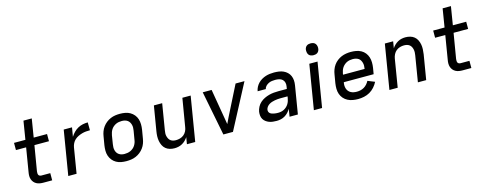

<svg xmlns="http://www.w3.org/2000/svg" viewBox="-29 -1450 5458 2168"><g transform="rotate(-15 2700.0 -365.5)"><path d="M284 0Q263 0 242.5 -3.5Q222 -7 204.5 -16.5Q187 -26 174.5 -41Q162 -56 155.5 -75Q149 -94 149 -115Q149 -136 153 -157L199 -436H80V-520H213L248 -735H345L310 -520H466V-436H296L247 -143Q246 -133 246 -122Q246 -111 250 -102Q254 -93 263.5 -88.5Q273 -84 284 -84H387V0Z M575 0 661 -520H758L740 -414Q757 -441 779 -463.5Q801 -486 828.5 -501Q856 -516 885.5 -522Q915 -528 944 -528L945 -436Q922 -436 898.5 -434Q875 -432 852 -425.5Q829 -419 806 -408Q783 -397 765 -380.5Q747 -364 736 -342Q725 -320 721 -297L672 0Z M1255 8Q1223 8 1192.5 2.5Q1162 -3 1136 -18Q1110 -33 1091.5 -56Q1073 -79 1063.5 -107.5Q1054 -136 1054 -167.5Q1054 -199 1059 -231L1076 -331Q1080 -358 1090 -385Q1100 -412 1117.5 -436Q1135 -460 1158.5 -478.5Q1182 -497 1209 -508.5Q1236 -520 1263.5 -524Q1291 -528 1318 -528Q1350 -528 1380.5 -522.5Q1411 -517 1437 -502Q1463 -487 1482 -464Q1501 -441 1510 -412.5Q1519 -384 1519.5 -352.5Q1520 -321 1515 -289L1498 -189Q1494 -162 1484 -135Q1474 -108 1456.5 -84Q1439 -60 1415.5 -41.5Q1392 -23 1365 -11.5Q1338 0 1310 4Q1282 8 1255 8ZM1255 -76Q1272 -76 1289.5 -79Q1307 -82 1323.5 -89.5Q1340 -97 1354.5 -109Q1369 -121 1379 -136.5Q1389 -152 1395 -169Q1401 -186 1403 -203L1420 -303Q1423 -321 1423.5 -338.5Q1424 -356 1419.5 -372.5Q1415 -389 1406.5 -403Q1398 -417 1384 -426.5Q1370 -436 1353 -440Q1336 -444 1318 -444Q1301 -444 1283.5 -441Q1266 -438 1250 -430.5Q1234 -423 1219.5 -411Q1205 -399 1195 -383.5Q1185 -368 1179 -351Q1173 -334 1170 -317L1154 -217Q1151 -199 1150.5 -181.5Q1150 -164 1154 -147.5Q1158 -131 1167 -117Q1176 -103 1190 -93.5Q1204 -84 1220.5 -80Q1237 -76 1255 -76Z M1817 8Q1788 8 1761.5 0.5Q1735 -7 1714.5 -24Q1694 -41 1682 -65.5Q1670 -90 1665 -117.5Q1660 -145 1661 -173.5Q1662 -202 1667 -231L1715 -520H1812L1762 -217Q1759 -200 1758 -182.5Q1757 -165 1761 -149Q1765 -133 1772.5 -118.5Q1780 -104 1793 -94Q1806 -84 1822 -80Q1838 -76 1855 -76Q1879 -76 1903.5 -83Q1928 -90 1947.5 -106Q1967 -122 1978.5 -145Q1990 -168 1993 -192L2048 -520H2145L2059 0H1962L1975 -79Q1962 -59 1944.5 -42Q1927 -25 1906 -13.5Q1885 -2 1862 3Q1839 8 1817 8Z M2388 0 2286 -520H2390L2449 -173Q2452 -155 2455 -137.5Q2458 -120 2461 -102Q2470 -120 2478 -137.5Q2486 -155 2495 -173L2670 -520H2774L2500 0Z M3011 8Q2988 8 2965.5 5.5Q2943 3 2923 -4.5Q2903 -12 2885.5 -25Q2868 -38 2857 -56.5Q2846 -75 2843.5 -97.5Q2841 -120 2844 -143Q2849 -171 2863 -198Q2877 -225 2899.5 -245Q2922 -265 2949 -278Q2976 -291 3004 -298.5Q3032 -306 3060.5 -308.5Q3089 -311 3116 -311H3213L3218 -341Q3222 -363 3216.5 -384.5Q3211 -406 3195.5 -420Q3180 -434 3158 -439Q3136 -444 3113 -444Q3094 -444 3074.5 -441.5Q3055 -439 3036.5 -430.5Q3018 -422 3002.5 -406.5Q2987 -391 2984 -371H2888Q2892 -396 2904 -419Q2916 -442 2934 -461Q2952 -480 2975.5 -493.5Q2999 -507 3022.5 -514.5Q3046 -522 3071 -525Q3096 -528 3120 -528Q3149 -528 3177 -524Q3205 -520 3229.5 -509Q3254 -498 3273.5 -479.5Q3293 -461 3303.5 -436.5Q3314 -412 3316 -384Q3318 -356 3313 -327L3259 0H3162L3176 -89Q3164 -67 3146 -48Q3128 -29 3106 -16Q3084 -3 3059.5 2.5Q3035 8 3011 8ZM3049 -76Q3067 -76 3084.5 -79.5Q3102 -83 3118.5 -91.5Q3135 -100 3149.5 -113.5Q3164 -127 3173.5 -143Q3183 -159 3188.5 -176Q3194 -193 3197 -211L3199 -228H3116Q3099 -228 3082.5 -226.5Q3066 -225 3049 -222Q3032 -219 3015 -213.5Q2998 -208 2982.5 -198.5Q2967 -189 2955.5 -174Q2944 -159 2941 -142Q2939 -129 2943 -117.5Q2947 -106 2956 -98.5Q2965 -91 2976.5 -87Q2988 -83 3000 -80.5Q3012 -78 3024.5 -77Q3037 -76 3049 -76Z M3446 0 3532 -520H3628L3542 0ZM3604 -601Q3588 -601 3572.5 -606.5Q3557 -612 3548 -624.5Q3539 -637 3536.5 -653.5Q3534 -670 3536 -687Q3538 -698 3544 -709Q3550 -720 3560 -727Q3570 -734 3581.5 -736.5Q3593 -739 3605 -739Q3621 -739 3636.5 -733.5Q3652 -728 3661 -715.5Q3670 -703 3673 -686.5Q3676 -670 3673 -653Q3671 -642 3665 -631Q3659 -620 3649 -613Q3639 -606 3627.5 -603.5Q3616 -601 3604 -601Z M3963 8Q3931 8 3900 2.5Q3869 -3 3842 -17Q3815 -31 3795 -54Q3775 -77 3765 -105.5Q3755 -134 3754.5 -166.5Q3754 -199 3759 -231L3776 -331Q3780 -358 3790 -385Q3800 -412 3817 -436Q3834 -460 3858 -478.5Q3882 -497 3908.5 -508Q3935 -519 3963 -523.5Q3991 -528 4018 -528Q4050 -528 4080.5 -522.5Q4111 -517 4137.5 -502.5Q4164 -488 4182.5 -464.5Q4201 -441 4210 -412.5Q4219 -384 4219.5 -352.5Q4220 -321 4215 -289L4203 -218H3854V-217Q3850 -198 3850.5 -179.5Q3851 -161 3856.5 -144Q3862 -127 3873 -113.5Q3884 -100 3899.5 -91.5Q3915 -83 3933.5 -79.5Q3952 -76 3970 -76Q3992 -76 4013.5 -81Q4035 -86 4054.5 -97.5Q4074 -109 4089.5 -126.5Q4105 -144 4115 -164L4197 -131Q4181 -99 4156 -71Q4131 -43 4099.5 -25Q4068 -7 4032.5 0.5Q3997 8 3963 8ZM3868 -302H4120V-303Q4123 -321 4123.5 -338.5Q4124 -356 4119.5 -372.5Q4115 -389 4106.5 -403.5Q4098 -418 4084 -427Q4070 -436 4053 -440Q4036 -444 4018 -444Q4001 -444 3983.5 -441Q3966 -438 3950 -430.5Q3934 -423 3919.5 -410.5Q3905 -398 3895 -383Q3885 -368 3879 -351Q3873 -334 3870 -317Z M4329 0 4415 -520H4512L4499 -441Q4511 -461 4529 -478Q4547 -495 4567.5 -506.5Q4588 -518 4611 -523Q4634 -528 4656 -528Q4685 -528 4712 -520.5Q4739 -513 4759.5 -496Q4780 -479 4792 -454.5Q4804 -430 4809 -402.5Q4814 -375 4812.5 -346.5Q4811 -318 4807 -289L4759 0H4662L4712 -303Q4715 -320 4715.5 -337.5Q4716 -355 4712.5 -371Q4709 -387 4701.5 -401.5Q4694 -416 4681 -426Q4668 -436 4651.5 -440Q4635 -444 4618 -444Q4594 -444 4570 -437Q4546 -430 4526.5 -414Q4507 -398 4495.5 -375Q4484 -352 4480 -328L4426 0Z M5184 0Q5163 0 5142.5 -3.5Q5122 -7 5104.5 -16.5Q5087 -26 5074.5 -41Q5062 -56 5055.5 -75Q5049 -94 5049 -115Q5049 -136 5053 -157L5099 -436H4980V-520H5113L5148 -735H5245L5210 -520H5366V-436H5196L5147 -143Q5146 -133 5146 -122Q5146 -111 5150 -102Q5154 -93 5163.5 -88.5Q5173 -84 5184 -84H5287V0Z"/></g></svg>

Font: Iosevka Aile Medium
Style: Italic
Weight: 500
Italic angle: -9°
Designer: Belleve Invis
Foundry: Belleve Invis
Version: Version 31.1.0; ttfautohint (v1.8.4)